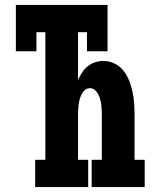

<svg xmlns="http://www.w3.org/2000/svg" viewBox="-20 -755 640 775"><path d="M122 0V-110H163V-625H127V-548H44V-735H414V-548H331V-625H295V-432Q302 -448 311.5 -462.5Q321 -477 334 -487.5Q347 -498 363.5 -503.5Q380 -509 397 -509Q421 -509 442.5 -498.5Q464 -488 478.5 -469.5Q493 -451 501.5 -429Q510 -407 515 -384Q520 -361 521.5 -337.5Q523 -314 523 -291V-110H564V0H350V-110H391V-291Q391 -302 390.5 -312.5Q390 -323 388.5 -334Q387 -345 384 -355.5Q381 -366 376 -375.5Q371 -385 362.5 -392Q354 -399 343 -399Q332 -399 323.5 -392Q315 -385 310 -375.5Q305 -366 302 -355.5Q299 -345 297.5 -334Q296 -323 295.5 -312.5Q295 -302 295 -291V-110H336V0Z"/></svg>

Font: Iosevka Curly Slab XBdEx
Style: Regular
Weight: 800
Width: 7
Monospace: yes
Designer: Belleve Invis
Foundry: Belleve Invis
Version: Version 11.0.0; ttfautohint (v1.8.3)